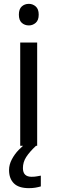

<svg xmlns="http://www.w3.org/2000/svg" viewBox="-20 -757 298 997"><path d="M130 -737Q150 -737 165.5 -723.5Q181 -710 181 -681Q181 -652 165.5 -638.5Q150 -625 130 -625Q108 -625 93 -638.5Q78 -652 78 -681Q78 -710 93 -723.5Q108 -737 130 -737ZM173 -536V0H85V-536ZM99 116Q99 161 144 161Q161 161 172.5 158.5Q184 156 192 155V211Q178 215 163.5 217.5Q149 220 130 220Q77 220 52 195Q27 170 27 126Q27 98 41.5 70.5Q56 43 77.5 21Q99 -1 119 -15L167 0Q133 32 116 58.5Q99 85 99 116Z"/></svg>

Font: BC Sans
Style: Regular
Weight: 400
Designer: Monotype Design Team
Province of B.C.
Foundry: Monotype Imaging Inc.
Version: Version 2.000;GOOG;noto-source:20170915:90ef993387c0